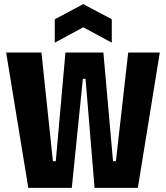

<svg xmlns="http://www.w3.org/2000/svg" viewBox="-20 -916 809 936"><path d="M118 0 10 -660H182L238 -130H252L299 -660H484L531 -130H545L605 -660H759L652 0H441L397 -532H384L330 0ZM247 -708V-822L386 -896L525 -822V-708L386 -783Z"/></svg>

Font: Bricolage Grotesque 12pt Condensed ExtraBold
Style: Regular
Weight: 800
Width: 3
Designer: Mathieu Triay
Foundry: Atelier Triay
Version: Version 1.001; ttfautohint (v1.8.4.7-5d5b);gftools[0.9.33.de